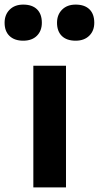

<svg xmlns="http://www.w3.org/2000/svg" viewBox="-25 -815 430 835"><path d="M120 0V-529H262V0ZM304 -638Q265 -638 244 -658.5Q223 -679 223 -716Q223 -751 245 -773Q267 -795 304 -795Q343 -795 364 -774.5Q385 -754 385 -716Q385 -681 363 -659.5Q341 -638 304 -638ZM76 -638Q38 -638 16.5 -658.5Q-5 -679 -5 -716Q-5 -751 17 -773Q39 -795 76 -795Q115 -795 136 -774.5Q157 -754 157 -716Q157 -681 135.5 -659.5Q114 -638 76 -638Z"/></svg>

Font: Lexend Exa SemiBold
Style: Regular
Weight: 600
Designer: Bonnie Shaver-Troup, Thomas Jockin
Foundry: Lexend
Version: Version 1.007